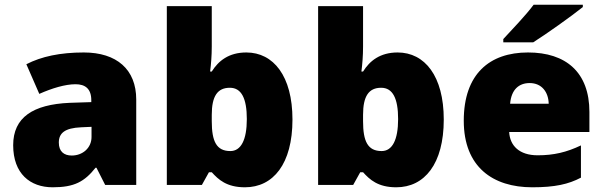

<svg xmlns="http://www.w3.org/2000/svg" viewBox="-20 -786 2567 816"><path d="M336 -563C236 -563 156 -546 92 -513L147 -387C201 -411 257 -428 301 -428C342 -428 368 -409 368 -360V-352L276 -349C120 -342 36 -287 36 -169C36 -48 108 10 204 10C296 10 339 -14 386 -73H390L427 0H559V-363C559 -491 476 -563 336 -563ZM325 -245 369 -247V-204C369 -157 331 -125 285 -125C252 -125 230 -142 230 -180C230 -220 255 -242 325 -245Z M880 -588V-760H689V0H838L868 -54H880C908 -23 943 10 1021 10C1141 10 1223 -89 1223 -278C1223 -463 1142 -563 1027 -563C952 -563 908 -527 880 -482H873C877 -513 880 -549 880 -588ZM957 -413C1006 -413 1029 -368 1029 -280C1029 -191 1004 -144 959 -144C900 -144 880 -185 880 -271V-298C880 -377 904 -413 957 -413Z M1523 -588V-760H1332V0H1481L1511 -54H1523C1551 -23 1586 10 1664 10C1784 10 1866 -89 1866 -278C1866 -463 1785 -563 1670 -563C1595 -563 1551 -527 1523 -482H1516C1520 -513 1523 -549 1523 -588ZM1600 -413C1649 -413 1672 -368 1672 -280C1672 -191 1647 -144 1602 -144C1543 -144 1523 -185 1523 -271V-298C1523 -377 1547 -413 1600 -413Z M2457 -756V-766H2248C2215 -721 2153 -657 2119 -620V-606H2246C2300 -640 2410 -718 2457 -756ZM2224 -563C2061 -563 1951 -472 1951 -273C1951 -76 2075 10 2242 10C2338 10 2396 -3 2449 -31V-168C2388 -139 2334 -126 2265 -126C2187 -126 2147 -167 2144 -225H2485V-310C2485 -479 2385 -563 2224 -563ZM2231 -433C2283 -433 2311 -394 2312 -345H2148C2153 -406 2186 -433 2231 -433Z"/></svg>

Font: Noto Sans Bengali Black
Style: Regular
Weight: 900
Designer: Jelle Bosma - Monotype Design Team
Foundry: Monotype Imaging Inc.
Version: Version 2.003